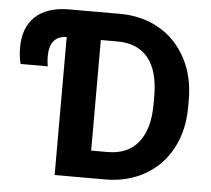

<svg xmlns="http://www.w3.org/2000/svg" viewBox="-51 -766 901 821"><g transform="rotate(5 399.5 -355.5)"><path d="M212.9 0V-592.3Q139.2 -590.8 139.2 -502.4Q139.2 -481.9 143.1 -460.4H26.4Q18.1 -493.7 18.1 -530.8Q18.1 -616.7 68.4 -663.8Q118.7 -710.9 214.8 -710.9H431.6Q525.4 -710.9 599.4 -668.7Q673.3 -626.5 714.8 -548.6Q756.3 -470.7 756.3 -371.6V-338.9Q756.3 -239.7 715.6 -162.6Q674.8 -85.4 600.6 -43Q526.4 -0.5 432.6 0ZM359.4 -592.3V-117.7H429.7Q516.1 -117.7 561.5 -173.8Q606.9 -230 607.9 -334.5V-372.1Q607.9 -480.5 563 -536.4Q518.1 -592.3 431.6 -592.3Z"/></g></svg>

Font: Roboto
Style: Bold
Weight: 700
Designer: Google
Version: Version 2.134; 2016; ttfautohint (v1.6)